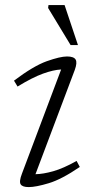

<svg xmlns="http://www.w3.org/2000/svg" viewBox="-20 -752 390 782"><path d="M69.5 -45 229 -469Q197.5 -467.5 154.8 -452Q112 -436.5 51.5 -399.5L37 -423.5Q116.5 -483.5 170.8 -502.8Q225 -522 253 -522Q280.5 -522 288 -509.5Q295.5 -497 284.5 -467L124.5 -42.5Q155.5 -43 196.5 -54.5Q237.5 -66 292 -96.5L305 -72Q231 -21.5 178.5 -5.8Q126 10 97 10Q71.5 10 64.2 -1.2Q57 -12.5 69.5 -45ZM297.5 -568.5H267.5L176 -719.5L177.5 -731.5H243Z"/></svg>

Font: Newsreader Caption Light
Style: Italic
Weight: 300
Italic angle: -17°
Designer: Hugues Gentile
Foundry: Production Type
Version: Version 1.001